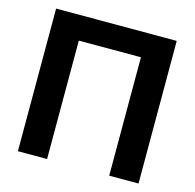

<svg xmlns="http://www.w3.org/2000/svg" viewBox="-106 -837 959 946"><g transform="rotate(15 373.5 -364.0)"><path d="M681.2 0H531.7V-604H214.8V0H65.9V-727.5H681.2Z"/></g></svg>

Font: Inter RS Variable
Style: Regular
Weight: 400
Designer: Rasmus Andersson (customised by Maria Ramos and Noel Pretorius)
Foundry: rsms
Version: Version 3.001;Glyphs 3.2.3 (3260)